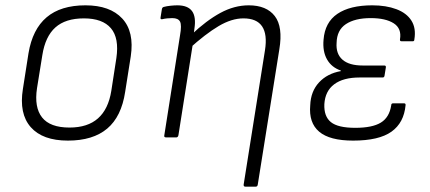

<svg xmlns="http://www.w3.org/2000/svg" viewBox="-20 -516 1613 721"><path d="M235 12Q140 12 95.5 -38.5Q51 -89 66 -182L87 -316Q102 -406 155 -451Q208 -496 301 -496Q393 -496 439 -446.5Q485 -397 471 -304L450 -171Q436 -78 382.5 -33Q329 12 235 12ZM241 -37Q309 -37 348 -71.5Q387 -106 398 -175L417 -298Q428 -373 396.5 -410Q365 -447 295 -447Q226 -447 188 -413Q150 -379 139 -309L119 -185Q108 -113 138 -75Q168 -37 241 -37Z M902 185Q894 185 895 177L975 -327Q994 -447 894 -447Q850 -447 801 -418Q752 -389 689 -332L698 -385Q755 -439 807.5 -467.5Q860 -496 914 -496Q981 -496 1012 -455.5Q1043 -415 1029 -331L948 177Q947 185 940 185ZM604 0Q595 0 597 -8L656 -383Q663 -422 656 -435Q649 -448 627 -448Q618 -448 608 -447Q598 -446 590 -444Q581 -442 583 -451L588 -482Q589 -486 590.5 -487.5Q592 -489 595 -490Q606 -493 620.5 -494.5Q635 -496 646 -496Q685 -496 701 -474.5Q717 -453 710 -408L707 -384L705 -357L650 -8Q648 0 642 0Z M1306 12Q1218 12 1178.5 -21.5Q1139 -55 1145 -121Q1147 -173 1178 -206.5Q1209 -240 1260 -249V-251Q1225 -263 1208 -293Q1191 -323 1195 -367Q1200 -432 1247 -464Q1294 -496 1378 -496Q1430 -496 1468.5 -481.5Q1507 -467 1525 -438.5Q1543 -410 1536 -368Q1536 -361 1530 -361H1488Q1481 -361 1482 -368Q1489 -409 1458.5 -428.5Q1428 -448 1372 -448Q1313 -448 1279 -425.5Q1245 -403 1244 -355Q1241 -314 1266 -292Q1291 -270 1342 -270H1423Q1430 -270 1429 -263L1424 -232Q1423 -225 1417 -225H1330Q1269 -225 1235 -199.5Q1201 -174 1198 -125Q1196 -79 1222.5 -57.5Q1249 -36 1314 -36Q1378 -36 1410 -55.5Q1442 -75 1449 -120Q1449 -128 1456 -128H1497Q1504 -128 1503 -121Q1497 -55 1450 -21.5Q1403 12 1306 12Z"/></svg>

Font: Sofia Sans Light
Style: Italic
Weight: 300
Italic angle: -9°
Version: Version 4.100-B